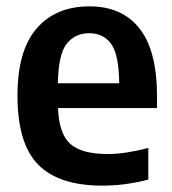

<svg xmlns="http://www.w3.org/2000/svg" viewBox="-20 -574 542 604"><path d="M302 10Q165.5 10 100.2 -56Q35 -122 35 -273.5Q35 -414.5 95 -484.2Q155 -554 261.5 -554Q364.5 -554 419.2 -484Q474 -414 474 -270V-234H162.5Q165.5 -153 201.2 -121.2Q237 -89.5 318.5 -89.5Q348 -89.5 379.8 -94.5Q411.5 -99.5 446.5 -108.5V-9Q407 1 372.2 5.5Q337.5 10 302 10ZM260.5 -469.5Q216 -469.5 189.8 -436.2Q163.5 -403 162 -312H355Q354 -403 329.5 -436.2Q305 -469.5 260.5 -469.5Z"/></svg>

Font: Encode Sans SmCnd SmBold
Style: Regular
Weight: 600
Width: 4
Designer: Multiple Designers
Foundry: Impallari Type
Version: Version 3.002; ttfautohint (v1.8.3) -l 8 -r 50 -G 200 -x 14 